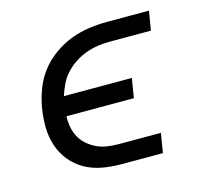

<svg xmlns="http://www.w3.org/2000/svg" viewBox="-82 -613 763 707"><g transform="rotate(-15 300.0 -260.0)"><path d="M456 0H297Q260 0 224.5 -6.5Q189 -13 159 -30Q129 -47 107.5 -73.5Q86 -100 75 -133Q64 -166 63.5 -202.5Q63 -239 69 -276Q75 -311 88 -345.5Q101 -380 123.5 -409.5Q146 -439 177.5 -461.5Q209 -484 243 -497Q277 -510 312.5 -515Q348 -520 383 -520H542L530 -447H371Q349 -447 326 -443.5Q303 -440 281 -432Q259 -424 238.5 -410.5Q218 -397 201.5 -379Q185 -361 175 -340Q165 -319 158 -297H417L405 -223H148Q147 -201 151 -180.5Q155 -160 165 -142Q175 -124 191 -110.5Q207 -97 225.5 -88.5Q244 -80 265.5 -77Q287 -74 309 -74H468Z"/></g></svg>

Font: Iosevka Aile Oblique
Style: Regular
Weight: 400
Italic angle: -9°
Designer: Belleve Invis
Foundry: Belleve Invis
Version: Version 31.1.0; ttfautohint (v1.8.4)